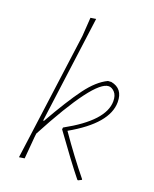

<svg xmlns="http://www.w3.org/2000/svg" viewBox="-135 -779 695 867"><g transform="rotate(20 213.0 -345.5)"><path d="M337 -458Q395 -447 395 -382Q395 -279 226 -183Q296 -82 363 0V3L347 11L343 9Q293 -53 201 -181L202 -190Q375 -285 375 -379Q375 -407 361.5 -421.5Q348 -436 333 -436Q264 -436 98 -123L96 -106L87 0L61 4L143 -608L149 -698L175 -702L107 -189H111Q178 -307 225 -370.5Q272 -434 321 -457Z"/></g></svg>

Font: Alegreya Sans SC Thin
Style: Italic
Weight: 100
Italic angle: -7°
Designer: Juan Pablo del Peral
Foundry: Huerta Tipografica
Version: Version 2.007